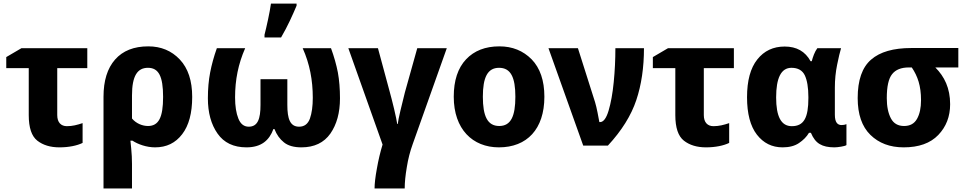

<svg xmlns="http://www.w3.org/2000/svg" viewBox="-20 -816 5413 1076"><path d="M100.1 -545.9 15.1 -496.1V-434.1H141.1V-170.9C141.1 -100.1 157.2 -52.7 189 -27.8C220.7 -2.9 262.2 9.8 313 9.8C366.2 9.8 412.1 0 442.9 -15.1V-126C412.1 -115.7 385.7 -108.9 355 -108.9C321.8 -108.9 300.8 -129.9 300.8 -170.9V-434.1H469.2V-545.9Z M809.1 -436C869.1 -436 894 -388.7 894 -272.9C894 -157.2 869.1 -109.9 809.1 -109.9C778.3 -109.9 742.7 -124 719.7 -151.9V-280.8C719.7 -391.6 750.5 -436 809.1 -436ZM1057.1 -272.9C1057.1 -363.3 1034.2 -433.1 987.8 -482.4C941.4 -531.7 882.3 -556.2 811 -556.2C730.5 -556.2 668.5 -531.7 625 -482.4C581.5 -433.1 560.1 -363.3 560.1 -273.9V240.2H719.7V103C719.7 74.2 718.3 45.4 715.3 16.1L710.9 -27.8H722.2C753.9 -6.8 802.2 9.8 849.1 9.8C913.1 9.8 963.4 -14.6 1001 -64C1038.6 -112.8 1057.1 -182.6 1057.1 -272.9Z M1676.3 -545.9C1715.8 -458 1732.9 -366.2 1732.9 -268.1C1732.9 -220.7 1727.5 -181.6 1716.8 -151.4C1705.6 -121.1 1685.5 -106 1656.2 -106C1605.5 -106 1590.3 -150.4 1590.3 -228V-372.1H1439.9V-228C1439.9 -150.4 1424.8 -106 1374 -106C1347.2 -106 1328.1 -121.1 1315.9 -151.4C1303.7 -181.6 1297.4 -221.2 1297.4 -270C1297.4 -369.1 1315.4 -458 1354 -545.9H1195.3C1178.2 -498 1166 -452.6 1157.7 -409.7C1149.4 -366.7 1145 -318.4 1145 -265.1C1145 -184.6 1163.1 -118.7 1199.2 -67.4C1234.9 -16.1 1289.1 9.8 1361.3 9.8C1445.3 9.8 1489.3 -30.3 1512.2 -92.8H1518.1C1530.3 -61.5 1547.9 -36.6 1571.3 -18.1C1594.2 0.5 1627 9.8 1668.9 9.8C1741.2 9.8 1795.4 -16.1 1831.5 -67.4C1867.2 -118.7 1885.3 -184.6 1885.3 -265.1C1885.3 -318.4 1881.3 -366.7 1873.5 -409.7C1865.2 -452.6 1852.5 -498 1835 -545.9ZM1555.2 -606C1591.8 -668.5 1620.1 -731.9 1642.1 -784.2V-795.9H1498.5C1491.7 -746.1 1474.1 -667 1462.4 -621.1V-606Z M2318.4 -545.9 2249 -297.9C2240.7 -264.6 2232.4 -231 2224.1 -196.3C2215.8 -161.6 2210.9 -136.2 2209 -121.1H2206.1C2203.6 -138.2 2197.8 -166.5 2188.5 -206.1C2179.2 -245.6 2170.4 -278.3 2163.1 -305.2L2098.1 -545.9H1932.1L2124 -5.9C2111.3 35.6 2100.6 80.1 2092.3 127.9C2083.5 175.3 2079.1 212.9 2079.1 240.2H2248C2248 206.5 2252 167 2259.8 121.1C2267.1 74.7 2278.3 31.7 2293 -8.8L2483.9 -545.9Z M3030.8 -273.9C3030.8 -364.7 3006.8 -434.6 2959.5 -483.4C2911.6 -531.7 2851.6 -556.2 2778.8 -556.2C2699.7 -556.2 2637.2 -531.7 2591.8 -483.4C2545.9 -434.6 2522.9 -364.7 2522.9 -273.9C2522.9 -92.3 2628.4 9.8 2775.9 9.8C2933.1 9.8 3030.8 -92.3 3030.8 -273.9ZM2686 -273.9C2686 -381.8 2711.9 -436 2776.9 -436C2842.8 -436 2868.2 -381.8 2868.2 -273.9C2868.2 -166 2843.8 -109.9 2777.8 -109.9C2711.4 -109.9 2686 -166 2686 -273.9Z M3248.5 0H3386.7C3464.4 -84 3517.1 -168.9 3545.9 -254.9C3574.7 -340.8 3588.9 -438 3588.9 -545.9H3428.7C3428.7 -482.9 3425.8 -419.4 3419.4 -355.5C3413.1 -291.5 3403.3 -238.3 3390.6 -195.8C3377.9 -153.3 3361.8 -131.8 3342.8 -131.8H3338.9C3336.4 -145 3333 -163.1 3328.6 -186C3324.2 -209 3319.3 -228 3314.9 -243.2L3218.8 -545.9H3053.7Z M3723.6 -545.9 3638.7 -496.1V-434.1H3764.6V-170.9C3764.6 -100.1 3780.8 -52.7 3812.5 -27.8C3844.2 -2.9 3885.7 9.8 3936.5 9.8C3989.7 9.8 4035.6 0 4066.4 -15.1V-126C4035.6 -115.7 4009.3 -108.9 3978.5 -108.9C3945.3 -108.9 3924.3 -129.9 3924.3 -170.9V-434.1H4092.8V-545.9Z M4417.5 -108.9C4357.4 -108.9 4329.6 -163.1 4329.6 -270C4329.6 -377.9 4356.9 -436 4415.5 -436C4451.7 -436 4476.6 -421.9 4490.2 -394C4503.4 -366.2 4510.3 -325.2 4510.3 -272V-266.1C4510.3 -156.7 4485.4 -108.9 4417.5 -108.9ZM4365.7 9.8C4402.8 9.8 4433.6 2 4457.5 -14.2C4481.4 -30.3 4500.5 -49.3 4513.7 -71.8H4524.4C4537.1 -41 4553.7 -20 4574.2 -8.3C4594.2 3.9 4621.6 9.8 4656.2 9.8C4666.5 9.8 4678.7 8.3 4693.8 5.9C4709 3.4 4718.8 0.5 4723.6 -2.9V-120.1C4715.3 -116.7 4706.5 -115.2 4696.3 -115.2C4675.3 -115.2 4658.7 -127.9 4658.7 -172.9V-325.2C4658.7 -369.6 4663.1 -412.6 4671.4 -453.1C4679.7 -493.7 4687 -524.9 4693.4 -545.9H4560.5C4545.4 -525.9 4535.2 -496.1 4529.3 -473.1H4522.5C4492.7 -527.8 4444.3 -555.2 4377.4 -555.2C4313.5 -555.2 4262.2 -531.2 4224.1 -482.9C4185.5 -434.6 4166.5 -363.8 4166.5 -271C4166.5 -178.7 4185.1 -108.9 4221.7 -61.5C4258.3 -14.2 4306.2 9.8 4365.7 9.8Z M5304.7 -231.9C5304.7 -322.3 5272.5 -387.2 5221.7 -438H5350.6V-546.9H5087.4C4986.8 -546.9 4911.6 -525.4 4861.8 -481.9C4811.5 -438.5 4786.6 -366.7 4786.6 -266.1C4786.6 -175.3 4810.5 -106.4 4857.9 -60.1C4905.3 -13.7 4967.3 9.8 5044.4 9.8C5128.9 9.8 5193.8 -13.2 5238.3 -59.6C5282.7 -106 5304.7 -163.1 5304.7 -231.9ZM4949.7 -266.1C4949.7 -330.6 4959.5 -375.5 4979.5 -400.4C4999 -425.3 5030.3 -438 5072.8 -438H5089.8C5123 -388.7 5141.6 -335 5141.6 -254.9C5141.6 -211.4 5134.3 -176.8 5119.1 -149.9C5104 -123 5080.1 -109.9 5046.4 -109.9C5012.7 -109.9 4987.8 -124 4972.7 -152.8C4957.5 -181.6 4949.7 -219.2 4949.7 -266.1Z"/></svg>

Font: Avrile Sans
Style: Bold
Weight: 700
Designer: Monotype Design Team, Google (font), Stefan Peev (BGR Cyrillic), Cristiano Sobral (main changes)
Foundry: The Avrile Sans Project Authors
Version: Version 3.110